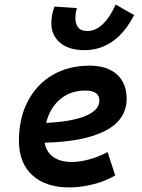

<svg xmlns="http://www.w3.org/2000/svg" viewBox="-20 -817 626 847"><path d="M295.9 -102.5Q332.5 -102.5 374.3 -114Q416 -125.5 454.6 -146L488.3 -43Q441.4 -16.1 387.9 -3.2Q334.5 9.8 285.6 9.8Q181.2 9.8 122.3 -44.4Q63.5 -98.6 63.5 -195.8Q63.5 -295.4 102.5 -370.1Q141.6 -444.8 211.7 -486.1Q281.7 -527.3 375.5 -527.3Q452.6 -527.3 495.6 -488.8Q538.6 -450.2 538.6 -381.8Q538.6 -289.1 445.3 -240.5Q352.1 -191.9 177.2 -187.5Q184.1 -147 214.8 -124.8Q245.6 -102.5 295.9 -102.5ZM183.6 -274.9Q294.9 -279.8 356.7 -305.4Q418.5 -331.1 418.5 -373Q418.5 -417.5 356 -417.5Q291 -417.5 245.4 -379.2Q199.7 -340.8 183.6 -274.9ZM352.1 -595.7Q284.2 -595.7 245.4 -628.4Q206.5 -661.1 206.5 -712.9Q206.5 -731.9 209.7 -750.5Q212.9 -769 220.7 -788.1L319.8 -781.2Q314.9 -767.6 313.7 -756.8Q312.5 -746.1 312.5 -737.8Q312.5 -712.4 324.5 -696.3Q336.4 -680.2 365.7 -680.2Q401.9 -680.2 434.1 -711.2Q466.3 -742.2 490.2 -796.9L571.8 -750.5Q530.3 -670.9 475.1 -633.3Q419.9 -595.7 352.1 -595.7Z"/></svg>

Font: Cascadia Mono NF SemiBold
Style: Italic
Weight: 600
Italic angle: -10°
Monospace: yes
Designer: Aaron Bell
Foundry: Saja Typeworks
Version: Version 2404.023; ttfautohint (v1.8.4)